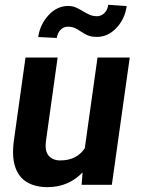

<svg xmlns="http://www.w3.org/2000/svg" viewBox="-20 -767 584 797"><path d="M261.2 -656.2Q245.1 -656.2 232.2 -644Q219.2 -631.8 215.8 -609.4L138.7 -613.3Q146 -665.5 181.4 -703.9Q216.8 -742.2 262.7 -742.2Q281.2 -742.2 295.9 -735.6Q310.5 -729 323.7 -720.7Q337.4 -712.4 351.3 -706.1Q365.2 -699.7 382.8 -699.7Q399.4 -699.7 412.8 -712.2Q426.3 -724.6 429.2 -747.1L505.9 -741.7Q498.5 -688.5 463.4 -651.1Q428.2 -613.8 382.3 -613.8Q358.4 -613.8 343 -620.8Q327.6 -627.9 314.9 -636.7Q303.7 -644.5 291.3 -650.4Q278.8 -656.2 261.2 -656.2ZM384.8 -528.3H518.6L444.3 0H318.8L322.8 -51.3Q294.9 -22 258.5 -6.1Q222.2 9.8 176.8 9.8Q127.4 9.8 92.8 -10.3Q58.1 -30.3 43.2 -73.7Q28.3 -117.2 38.1 -187L85.9 -528.3H219.2L171.4 -186Q164.6 -140.1 182.1 -120.6Q199.7 -101.1 229.5 -101.1Q266.1 -101.1 291.5 -114.7Q316.9 -128.4 332 -151.9Z"/></svg>

Font: Robert Sans ExtraBold
Style: Italic
Weight: 800
Italic angle: -8°
Designer: Christian Robertson (extended by Adam Twardoch)
Foundry: Google
Version: Version 12.135;April 2, 2019;FontCreator 11.5.0.2425 64-bit;